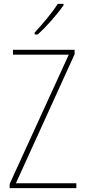

<svg xmlns="http://www.w3.org/2000/svg" viewBox="-20 -971 440 991"><path d="M308 -944V-951H278C246 -901 204 -852 159 -803V-793H175C218 -832 275 -896 308 -944ZM374 0V-25H62L365 -691V-714H47V-689H335L30 -22V0Z"/></svg>

Font: Noto Sans Ethiopic Condensed Thin
Style: Regular
Weight: 100
Width: 3
Designer: Monotype Design Team
Foundry: Monotype Imaging Inc.
Version: Version 2.102